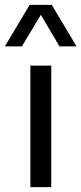

<svg xmlns="http://www.w3.org/2000/svg" viewBox="-50 -770 335 790"><path d="M72 -750 -30 -579H40L118 -709L195 -579H265L163 -750ZM75 -500V0H161V-500Z"/></svg>

Font: Oakes
Style: Regular
Weight: 400
Designer: Samuel Oakes
Foundry: Samuel Oakes
Version: Version 1.003;PS 001.003;hotconv 1.0.88;makeotf.lib2.5.64775